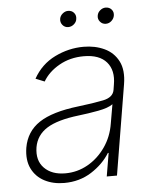

<svg xmlns="http://www.w3.org/2000/svg" viewBox="-52 -754 653 810"><g transform="rotate(-5 274.5 -349.0)"><path d="M187.5 11.7Q140.6 11.7 104.4 -7.1Q68.2 -25.9 50.4 -62.1Q32.7 -98.4 40.8 -150.2Q52.6 -218.4 108 -255.1Q163.4 -291.9 274.5 -305Q338.1 -312.5 380.7 -321.2Q423.3 -329.9 428.6 -361.2L432.2 -383.9Q442.5 -443.2 412.1 -478.5Q381.7 -513.8 315.7 -513.8Q257.8 -513.8 211.6 -487.7Q165.5 -461.6 142.4 -421.9L104.8 -437.1Q137.8 -496.1 196.4 -524.9Q255 -553.6 318.2 -553.6Q366.8 -553.6 406.1 -535.3Q445.3 -517 465 -478.9Q484.7 -440.7 474.8 -381L411.6 0H368.3L384.9 -98.4H381.7Q353.3 -52.6 302.9 -20.4Q252.5 11.7 187.5 11.7ZM195.7 -28.4Q246.8 -28.4 291 -53.4Q335.2 -78.5 365.6 -122.2Q396 -165.8 404.8 -221.2L418.7 -301.5Q399.5 -287.3 356.4 -279.3Q313.2 -271.3 273.1 -266.7Q182.2 -256 137.4 -227.8Q92.7 -199.6 83.8 -148.8Q74.9 -93 106.7 -60.7Q138.5 -28.4 195.7 -28.4ZM420.8 -642Q405.9 -642 396.3 -653.6Q386.7 -665.1 389.6 -680Q391.7 -692.5 402.3 -701.3Q413 -710.2 425.4 -710.2Q441.4 -710.2 450.8 -699.2Q460.2 -688.2 457 -672.2Q454.5 -660.2 444.4 -651.1Q434.3 -642 420.8 -642ZM261.7 -642Q246.8 -642 237.4 -653.4Q228 -664.8 230.5 -680Q232.6 -692.5 243.3 -701.3Q253.9 -710.2 266.3 -710.2Q282.3 -710.2 291.5 -699.2Q300.8 -688.2 297.9 -672.2Q296.5 -660.5 285.9 -651.3Q275.2 -642 261.7 -642Z"/></g></svg>

Font: Inter Extra Light  BETA
Style: Italic
Weight: 200
Italic angle: 9.39999°
Designer: Rasmus Andersson
Foundry: rsms
Version: Version 3.011;git-f93a4a705